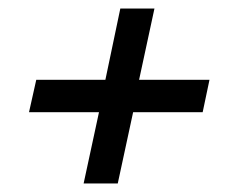

<svg xmlns="http://www.w3.org/2000/svg" viewBox="-20 -586 539 450"><path d="M176 -156 212 -323H48L65 -399H227L262 -566H342L306 -399H471L455 -323H292L256 -156Z"/></svg>

Font: Mona Sans Condensed Medium
Style: Italic
Weight: 500
Width: 3
Italic angle: -11.7°
Designer: Deni Anggara
Foundry: GitHub
Version: Version 1.001; ttfautohint (v1.8.4.7-5d5b);gftools[0.9.31]